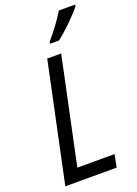

<svg xmlns="http://www.w3.org/2000/svg" viewBox="-175 -1017 774 1086"><g transform="rotate(-20 212.0 -473.5)"><path d="M172 -714H256L121 -76H345L330 0H21ZM217 -798Q280 -871 327 -947H424V-938Q403 -910 353 -861Q303 -812 269 -787H216Z"/></g></svg>

Font: Noto Sans UI Narrow
Style: Italic
Weight: 400
Width: 4
Italic angle: -12°
Designer: Monotype Design Team
Foundry: Monotype Imaging Inc.
Version: Version 1.001